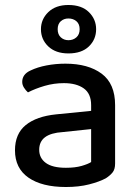

<svg xmlns="http://www.w3.org/2000/svg" viewBox="-20 -735 548 769"><path d="M244 -63Q281 -63 307 -70.5Q333 -78 345 -86V-218L231 -206Q184 -203 160.5 -185.5Q137 -168 137 -135Q137 -102 163.5 -82.5Q190 -63 244 -63ZM242 -480Q333 -480 387 -440Q441 -400 441 -314V-80Q441 -57 431 -44.5Q421 -32 404 -21Q378 -7 337 3.5Q296 14 244 14Q148 14 94 -23.5Q40 -61 40 -133Q40 -199 83 -234Q126 -269 205 -277L345 -291V-314Q345 -360 315.5 -381Q286 -402 236 -402Q196 -402 158.5 -391Q121 -380 92 -365Q83 -373 76 -384Q69 -395 69 -407Q69 -438 103 -453Q130 -466 166.5 -473Q203 -480 242 -480ZM144 -618Q144 -658 173.5 -686.5Q203 -715 254 -715Q307 -715 336 -686.5Q365 -658 365 -618Q365 -577 336 -549Q307 -521 254 -521Q203 -521 173.5 -549Q144 -577 144 -618ZM211 -618Q211 -597 223.5 -585.5Q236 -574 254 -574Q273 -574 286 -585.5Q299 -597 299 -618Q299 -639 286 -650Q273 -661 254 -661Q236 -661 223.5 -650Q211 -639 211 -618Z"/></svg>

Font: Baloo Tamma 2 Medium
Style: Regular
Weight: 500
Designer: Divya Kowshik, Shuchita Grover and Ek Type
Foundry: Ek Type
Version: Version 1.700